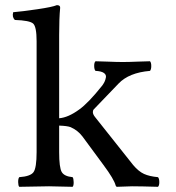

<svg xmlns="http://www.w3.org/2000/svg" viewBox="-20 -718 680 740"><path d="M121.1 -131.8V-559.1Q121.1 -615.2 107.7 -627.2Q94.2 -639.2 37.1 -641.1Q25.9 -652.3 30.8 -670.9Q65.9 -673.8 124 -682.4Q182.1 -690.9 199.2 -698.2Q212.4 -698.2 211.9 -688Q208 -647.9 208 -583V-262.2Q243.2 -265.1 285.2 -295.9Q320.3 -320.8 374 -388.2Q378.9 -395 382.6 -402.1Q386.2 -409.2 388.2 -419.7Q390.1 -430.2 380.1 -437Q370.1 -443.8 348.1 -444.8Q343.3 -449.7 343 -463.4Q342.8 -477.1 348.1 -481.9Q360.4 -481.9 394.8 -480.5Q429.2 -479 453.1 -479Q476.1 -479 511 -480.5Q545.9 -481.9 558.1 -481.9Q563 -477.1 563 -463.6Q563 -450.2 558.1 -444.8Q477.1 -438 437 -396L341.8 -296.9Q337.9 -293 337.9 -286.1Q337.9 -277.3 346.2 -267.1L493.2 -82Q514.2 -57.1 535.2 -47.6Q556.2 -38.1 588.9 -35.2Q593.8 -30.3 594 -16.6Q594.2 -2.9 588.9 2Q522.9 0 488.8 0Q473.6 0 430.2 2Q428.2 2 425.8 -2.9Q419.9 -26.9 378.9 -82L297.9 -191.9Q279.8 -215.8 252 -228Q238.8 -232.9 208 -233.9V-131.8Q208 -71.8 218 -54.9Q228 -38.1 259.8 -35.2Q263.7 -30.3 263.9 -16.1Q264.2 -2 259.8 2Q173.8 0 168.9 0Q138.2 0 54.2 2Q50.3 -2 50 -15.9Q49.8 -29.8 54.2 -35.2Q97.2 -38.1 109.1 -54.4Q121.1 -70.8 121.1 -131.8Z"/></svg>

Font: Linux Libertine Mono
Style: Mono
Weight: 400
Designer: Philipp H. Poll
Foundry: Philipp H. Poll
Version: Version 5.1.7 ; ttfautohint (v0.9)